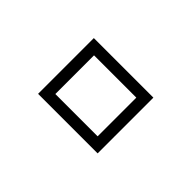

<svg xmlns="http://www.w3.org/2000/svg" viewBox="-39 -546 358 358"><g transform="rotate(45 139.5 -367.5)"><path d="M61 -294V-441H218V-294ZM84 -316.5H195.5V-418.5H84Z"/></g></svg>

Font: Tourney Thin ExtraLight
Style: Regular
Weight: 250
Version: Version 1.015